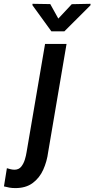

<svg xmlns="http://www.w3.org/2000/svg" viewBox="-120 -755 486 990"><path d="M112.3 -528.3H223.1L128.4 28.8Q122.1 77.6 102.8 120.4Q83.5 163.1 47.9 189.2Q12.2 215.3 -42.5 214.8Q-57.1 214.8 -71.3 212.4Q-85.4 210 -99.6 206.1L-84.5 112.3Q-75.2 115.2 -64.9 117.7Q-54.7 120.1 -44.4 120.1Q-22.5 119.6 -10.3 104Q2 88.4 8.3 67.4Q14.6 46.4 17.1 29.3ZM139.2 -733.9 180.7 -659.2 250 -733.4 346.7 -735.4V-728L211.9 -593.3H145L47.4 -728V-735.4Z"/></svg>

Font: Roboto Condensed Medium
Style: Italic
Weight: 500
Italic angle: -12°
Designer: Christian Robertson
Foundry: Google
Version: Version 3.0; 2020